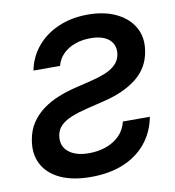

<svg xmlns="http://www.w3.org/2000/svg" viewBox="-83 -812 815 896"><g transform="rotate(-10 324.0 -363.5)"><path d="M277.3 11.2Q190.4 11.2 132.1 -16.1Q73.7 -43.5 48.3 -92.3Q22.9 -141.1 33.7 -205.1Q41 -251.5 64 -285.9Q86.9 -320.3 120.6 -345Q154.3 -369.6 195.8 -386.2Q237.3 -402.8 282.7 -413.1L354.5 -430.7Q388.7 -439 419.4 -450.9Q450.2 -462.9 470.9 -482.4Q491.7 -502 496.6 -531.2Q501 -559.6 489.5 -581.3Q478 -603 451.7 -615Q425.3 -627 385.3 -627Q345.2 -627 311.5 -614.7Q277.8 -602.5 254.9 -579.6Q231.9 -556.6 223.6 -524.4H97.7Q109.9 -587.4 149.9 -635.5Q189.9 -683.6 252.2 -710.7Q314.5 -737.8 392.6 -737.8Q469.7 -737.8 526.1 -710.7Q582.5 -683.6 609.9 -635.5Q637.2 -587.4 626.5 -522.5Q613.8 -444.8 553.7 -397.5Q493.7 -350.1 397.9 -327.1L312.5 -306.2Q270 -295.9 238 -283Q206.1 -270 187 -251.2Q168 -232.4 163.6 -204.6Q155.8 -156.7 189.5 -128.2Q223.1 -99.6 287.1 -99.6Q330.1 -99.6 367.7 -112.8Q405.3 -126 431.6 -152.3Q458 -178.7 467.3 -217.8H595.2Q581.1 -145 538.3 -93.8Q495.6 -42.5 429.4 -15.6Q363.3 11.2 277.3 11.2Z"/></g></svg>

Font: Inter 17pt SemiBold
Style: Italic
Weight: 600
Italic angle: -9.3988°
Version: Version 4.001;git-66647c0bb